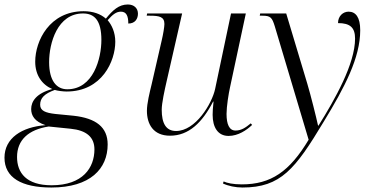

<svg xmlns="http://www.w3.org/2000/svg" viewBox="-65 -596 1648 856"><path d="M164 240C338 240 415 156 415 48C415 -29 363 -69 263 -80L181 -88C138 -93 114 -102 114 -129C114 -159 133 -178 179 -195C192 -191 217 -188 232 -188C390 -188 449 -324 449 -410C449 -452 433 -485 415 -506C437 -531 453 -544 474 -544C499 -544 507 -524 507 -491C538 -491 550 -513 550 -535C550 -559 533 -576 505 -576C465 -576 438 -551 407 -513C383 -534 350 -546 308 -546C156 -546 92 -414 92 -321C92 -261 122 -219 168 -199C97 -180 74 -144 74 -110C74 -81 89 -54 138 -38C32 -30 -45 20 -45 107C-45 196 31 240 164 240ZM235 -198C187 -198 154 -236 154 -319C154 -404 191 -536 305 -536C356 -536 387 -505 387 -418C387 -335 351 -198 235 -198ZM165 230C53 230 11 175 11 104C11 28 62 -18 152 -32L250 -22C320 -15 356 15 356 70C356 151 305 230 165 230Z M954 10C997 10 1035 -16 1059 -39L1053 -46C1030 -27 1011 -14 985 -14C957 -14 945 -42 945 -88C945 -121 954 -178 961 -209L1031 -536H965L894 -199C880 -134 807 -12 720 -12C675 -12 656 -46 656 -107C656 -136 669 -195 678 -234L747 -536H591L589 -526H603C646 -526 668 -521 668 -489C668 -476 662 -441 656 -416L611 -220C602 -183 590 -135 590 -102C590 -43 618 9 693 9C777 9 837 -50 885 -143H887C884 -117 883 -97 883 -84C883 -29 906 10 954 10Z M1016 240C1187 240 1251 158 1378 -53C1472 -207 1541 -339 1541 -461C1541 -519 1521 -544 1489 -544C1465 -544 1442 -525 1442 -493C1496 -493 1518 -473 1518 -424C1518 -312 1429 -154 1355 -36H1353C1345 -73 1320 -173 1305 -223L1211 -536H1095L1093 -526H1105C1141 -526 1148 -518 1160 -479L1311 27C1226 169 1143 226 1013 226C973 226 948 220 932 213L929 222C952 233 985 240 1016 240Z"/></svg>

Font: Noto Serif Display Light
Style: Italic
Weight: 300
Italic angle: -12°
Designer: Monotype Design Team
Foundry: Monotype Imaging Inc.
Version: Version 2.009